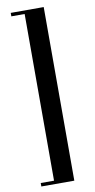

<svg xmlns="http://www.w3.org/2000/svg" viewBox="-104 -814 512 1038"><g transform="rotate(-10 152.5 -295.5)"><path d="M35 -772H216V181H35V162H108V-753H35Z"/></g></svg>

Font: Playfair Display Medium
Style: Regular
Weight: 500
Designer: Claus Eggers Sørensen
Foundry: Claus Eggers Sørensen
Version: Version 1.203